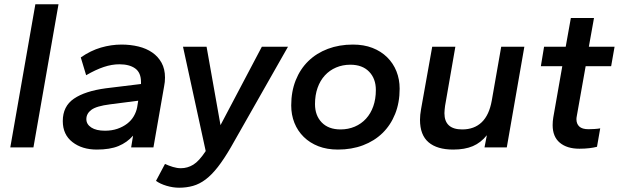

<svg xmlns="http://www.w3.org/2000/svg" viewBox="-20 -688 2888 896"><path d="M28 0 145 -668H253L136 0Z M432 10Q363 10 318 -25Q273 -60 273 -123Q273 -192 325 -227.5Q377 -263 474 -276L638 -296V-305Q638 -349 611 -368.5Q584 -388 537 -388Q502 -388 464.5 -375.5Q427 -363 382 -337L357 -420Q403 -452 451 -466Q499 -480 547 -480Q589 -480 626 -471Q663 -462 690.5 -443Q718 -424 734 -395Q750 -366 750 -326Q750 -316 749 -305.5Q748 -295 746 -286L696 0H592L601 -55Q573 -23 533 -6.5Q493 10 432 10ZM470 -78Q502 -78 528 -87Q554 -96 573.5 -111Q593 -126 604.5 -146Q616 -166 620 -187L625 -218L493 -201Q430 -193 406.5 -175.5Q383 -158 383 -132Q383 -108 406 -93Q429 -78 470 -78Z M816 188Q787 188 757 179Q727 170 708 156L750 77Q767 85 786.5 91Q806 97 824 97Q855 97 882 80.5Q909 64 940 17L834 -470H944L1009 -104L1202 -470H1324L1057 0Q1025 55 996.5 91.5Q968 128 939.5 149.5Q911 171 880.5 179.5Q850 188 816 188Z M1557 10Q1506 10 1466 -5.5Q1426 -21 1397.5 -49Q1369 -77 1354 -114.5Q1339 -152 1339 -196Q1339 -261 1360 -313.5Q1381 -366 1419 -403Q1457 -440 1510 -460Q1563 -480 1627 -480Q1678 -480 1718 -464.5Q1758 -449 1786.5 -421Q1815 -393 1830 -355.5Q1845 -318 1845 -274Q1845 -209 1824 -156.5Q1803 -104 1765 -67Q1727 -30 1674 -10Q1621 10 1557 10ZM1569 -84Q1605 -84 1635.5 -97Q1666 -110 1688 -134Q1710 -158 1722 -192Q1734 -226 1734 -268Q1734 -321 1702.5 -353.5Q1671 -386 1615 -386Q1579 -386 1548.5 -373Q1518 -360 1496 -336Q1474 -312 1462 -278Q1450 -244 1450 -202Q1450 -149 1481.5 -116.5Q1513 -84 1569 -84Z M2095 10Q2020 10 1980 -24Q1940 -58 1940 -129Q1940 -151 1945 -179L1997 -470H2105L2057 -194Q2056 -185 2055 -176.5Q2054 -168 2054 -160Q2054 -84 2137 -84Q2193 -84 2228 -117.5Q2263 -151 2275 -219L2319 -470H2427L2345 0H2241L2252 -57Q2224 -22 2186.5 -6Q2149 10 2095 10Z M2684 6Q2626 6 2592.5 -22Q2559 -50 2559 -104Q2559 -122 2562 -140L2604 -379H2504L2519 -470H2620L2644 -604H2752L2728 -470H2848L2832 -379H2713L2672 -148Q2670 -138 2670 -132Q2670 -110 2683.5 -97.5Q2697 -85 2726 -85Q2739 -85 2754.5 -86Q2770 -87 2781 -89L2766 -3Q2751 1 2730 3.5Q2709 6 2684 6Z"/></svg>

Font: Celebes SemiBold
Style: Italic
Weight: 600
Italic angle: -10°
Designer: Anugrah Pasau
Foundry: Lafontype
Version: Version 1.000; ttfautohint (v1.8.4)